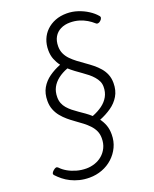

<svg xmlns="http://www.w3.org/2000/svg" viewBox="-313 -1115 1348 1682"><g transform="rotate(-20 361.5 -274.5)"><path d="M222 436Q173 436 130.5 425.5Q88 415 51.5 397Q15 379 -14 355.5Q-43 332 -65 308Q-74 297 -68 286Q-62 275 -51 266Q-37 254 -26.5 252Q-16 250 -6 260Q17 285 52.5 305.5Q88 326 132 338.5Q176 351 223 351Q263 351 302 338Q341 325 371.5 299Q402 273 420.5 235Q439 197 439 147Q439 108 425 78Q411 48 387 22.5Q363 -3 333 -26Q303 -49 271 -71.5Q239 -94 209.5 -119Q180 -144 156 -173.5Q132 -203 117.5 -239.5Q103 -276 103 -321Q103 -391 131.5 -440.5Q160 -490 208.5 -524.5Q257 -559 316 -582Q292 -614 277 -651.5Q262 -689 262 -737Q262 -790 280 -835Q298 -880 332.5 -913.5Q367 -947 415 -966Q463 -985 523 -985Q575 -985 625 -968.5Q675 -952 717 -925Q759 -898 785 -867Q795 -857 792.5 -845.5Q790 -834 777 -822Q765 -811 753 -809.5Q741 -808 732 -817Q708 -839 676 -858Q644 -877 605.5 -888.5Q567 -900 522 -900Q473 -900 435 -881Q397 -862 376 -826Q355 -790 355 -738Q355 -700 369.5 -669Q384 -638 409 -612.5Q434 -587 464.5 -564Q495 -541 528 -518Q561 -495 591.5 -470.5Q622 -446 647 -417Q672 -388 686.5 -352.5Q701 -317 701 -272Q701 -203 671 -152.5Q641 -102 591 -67.5Q541 -33 481 -9Q504 21 518 58.5Q532 96 532 145Q532 209 507 262Q482 315 439 354.5Q396 394 340 415Q284 436 222 436ZM431 -62Q485 -83 524.5 -112Q564 -141 586 -180.5Q608 -220 608 -271Q608 -300 597 -323Q586 -346 567.5 -367.5Q549 -389 525 -408.5Q501 -428 473.5 -447Q446 -466 418.5 -486.5Q391 -507 365 -530Q312 -510 274 -480.5Q236 -451 215.5 -412.5Q195 -374 195 -322Q195 -291 205 -265.5Q215 -240 233.5 -218.5Q252 -197 275.5 -178Q299 -159 325.5 -141Q352 -123 379.5 -103.5Q407 -84 431 -62Z"/></g></svg>

Font: Playwrite NO
Style: Regular
Weight: 400
Designer: Veronika Burian, José Scaglione
Foundry: TypeTogether
Version: Version 1.002